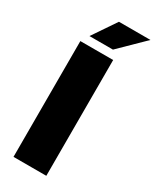

<svg xmlns="http://www.w3.org/2000/svg" viewBox="-231 -974 837 1034"><g transform="rotate(30 188.0 -457.0)"><path d="M52 0H256V-720H52ZM81 -768H227L376 -914H180Z"/></g></svg>

Font: Aspekta 900
Style: Regular
Weight: 900
Designer: Ivo Dolenc
Version: Version 2.000